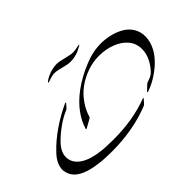

<svg xmlns="http://www.w3.org/2000/svg" viewBox="-170 -1755 2305 2305"><g transform="rotate(-45 983.0 -602.0)"><path d="M1057 -1109Q1011 -1109 938.5 -1129.5Q866 -1150 824 -1150Q783 -1150 710 -1123Q694 -1117 692 -1122Q690 -1127 704 -1138Q743 -1168 808 -1190Q866 -1209 923 -1209Q963 -1209 1040.5 -1188Q1118 -1167 1159 -1167Q1194 -1167 1254 -1181Q1277 -1186 1275 -1180Q1275 -1177 1262 -1169Q1163 -1109 1057 -1109ZM1461 -197Q1454 -195 1452 -199Q1450 -203 1455 -208L1522 -272Q1530 -278 1538 -281Q1610 -303 1641 -331Q1692 -378 1732.5 -454Q1773 -530 1773 -610Q1773 -708 1714.5 -776Q1656 -844 1566 -879Q1467 -919 1346 -919Q1241 -919 1142 -882.5Q1043 -846 970 -792Q891 -735 834 -653Q779 -577 750 -482Q747 -472 738 -467L627 -405Q621 -401 618 -403.5Q615 -406 617 -413Q645 -507 706 -594Q780 -700 904 -792Q1031 -884 1185 -947Q1329 -1008 1468 -1008Q1552 -1008 1629 -988.5Q1706 -969 1769.5 -931.5Q1833 -894 1871 -831.5Q1909 -769 1909 -690Q1909 -603 1863 -516Q1825 -440 1735 -358Q1601 -243 1461 -197ZM645 5Q521 5 427 -8Q110 -47 76 -226Q71 -244 71 -259Q71 -363 171 -465Q264 -564 393.5 -653Q523 -742 660 -804Q667 -807 670 -803Q673 -799 668 -794L628 -749Q623 -742 614 -738Q525 -700 446 -644Q350 -575 287 -508Q208 -423 208 -339Q208 -237 309 -170Q398 -113 549 -95Q627 -84 764 -84Q1099 -84 1358 -184Q1365 -186 1367.5 -182.5Q1370 -179 1365 -174L1320 -124Q1314 -117 1307 -114Q1012 5 645 5Z"/></g></svg>

Font: Joscelyn
Style: Regular
Weight: 400
Designer: Peter S. Baker
Version: Version 1.012